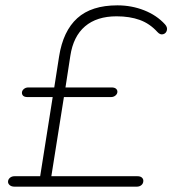

<svg xmlns="http://www.w3.org/2000/svg" viewBox="-20 -698 645 718"><path d="M10 -18Q10 -27 17 -33Q24 -39 34 -39H144L128 -25L178 -341L187 -335H83Q72 -335 67 -339.5Q62 -344 62 -351Q62 -359 69 -365Q76 -371 86 -371H189L181 -359L201 -487Q216 -582 269 -630Q322 -678 419 -678Q472 -678 519 -659.5Q566 -641 597 -607Q607 -596 604 -584.5Q601 -573 590 -570Q579 -567 569 -578Q540 -610 502.5 -623.5Q465 -637 416 -637Q342 -637 298 -599.5Q254 -562 243 -489L223 -359L215 -371H397Q408 -371 413.5 -366.5Q419 -362 419 -355Q419 -347 412 -341Q405 -335 395 -335H219L172 -39H494Q505 -39 510.5 -34Q516 -29 516 -22Q516 -12 509 -6Q502 0 492 0H34Q23 0 16.5 -5.5Q10 -11 10 -18Z"/></svg>

Font: SN Pro Thin
Style: Italic
Weight: 200
Italic angle: -9°
Designer: Tobias Whetton
Foundry: Supernotes
Version: Version 1.003;Glyphs 3.3 (3324)